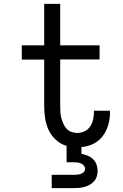

<svg xmlns="http://www.w3.org/2000/svg" viewBox="-20 -755 640 995"><path d="M248 220V151H363Q372 151 381.5 150Q391 149 399.5 146Q408 143 414.5 136Q421 129 421 120Q421 111 415 103.5Q409 96 400 92Q391 88 382 87Q373 86 363 86H325V1Q294 -8 270 -30Q246 -52 232.5 -80.5Q219 -109 214 -140.5Q209 -172 209 -203V-446H93V-520H209V-735H292V-520H496V-447H292V-203Q292 -188 293 -172.5Q294 -157 298 -142.5Q302 -128 308.5 -113.5Q315 -99 325 -88Q335 -77 350 -71.5Q365 -66 380 -66Q400 -66 418 -74.5Q436 -83 447 -99.5Q458 -116 462.5 -135.5Q467 -155 467 -175V-181H550V-171Q550 -139 541 -107.5Q532 -76 512.5 -50Q493 -24 463.5 -9.5Q434 5 402 7V42Q418 45 434 51.5Q450 58 462 69.5Q474 81 480 97Q486 113 486 130Q486 144 482 158Q478 172 468.5 183Q459 194 446.5 201.5Q434 209 420 213Q406 217 392 218.5Q378 220 363 220Z"/></svg>

Font: Iosevka Fixed Extended
Style: Regular
Weight: 400
Width: 7
Monospace: yes
Designer: Belleve Invis
Foundry: Belleve Invis
Version: Version 24.1.1; ttfautohint (v1.8.4)